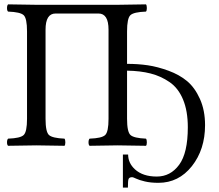

<svg xmlns="http://www.w3.org/2000/svg" viewBox="-20 -667 1005 881"><path d="M920.9 -92.8Q920.9 19 860.4 95.5Q799.8 171.9 707 171.9Q670.9 171.9 644.5 165.5Q618.2 159.2 604.5 152.6Q590.8 146 586.9 146Q572.8 146 569.8 154.8Q566.9 161.6 566.9 193.8H543.9V42H567.9Q567.9 81.1 599.1 109.9Q635.3 143.1 699.2 143.1Q762.2 143.1 802 89.1Q841.8 35.2 841.8 -83Q841.8 -158.2 819.8 -210.7Q797.9 -263.2 757.8 -290.5Q717.8 -317.9 670.9 -329.8Q624 -341.8 563 -342.8V-122.1Q563 -62 578.6 -47.6Q594.2 -33.2 649.9 -30.8Q653.8 -25.9 653.8 -13.9Q653.8 -2 649.9 2Q551.8 0 520 0Q491.2 0 391.1 2Q386.2 -2 386.2 -13.9Q386.2 -25.9 391.1 -30.8Q447.3 -32.7 462.6 -47.4Q478 -62 478 -122.1V-530.8Q478 -605 432.1 -605H234.9Q189 -605 189 -530.8V-122.1Q189 -62 204.6 -47.6Q220.2 -33.2 275.9 -30.8Q279.8 -25.9 279.8 -13.9Q279.8 -2 275.9 2Q175.8 0 147 0Q114.7 0 17.1 2Q12.2 -2 12.2 -13.9Q12.2 -25.9 17.1 -30.8Q73.2 -32.7 88.6 -47.4Q104 -62 104 -122.1V-522.9Q104 -583 88.6 -597.4Q73.2 -611.8 17.1 -613.8Q12.2 -617.7 12.2 -629.9Q12.2 -642.1 17.1 -647Q117.2 -645 146 -645H521Q549.8 -645 649.9 -647Q653.8 -642.1 653.8 -630.1Q653.8 -618.2 649.9 -613.8Q593.8 -611.8 578.4 -597.4Q563 -583 563 -522.9V-374Q613.8 -374 658.4 -367.4Q703.1 -360.8 753.2 -342.5Q803.2 -324.2 838.6 -294.7Q874 -265.1 897.5 -212.9Q920.9 -160.6 920.9 -92.8Z"/></svg>

Font: Linux Libertine Capitals
Style: Small Caps
Weight: 400
Designer: Philipp H. Poll
Foundry: Philipp H. Poll
Version: Version 5.1.3